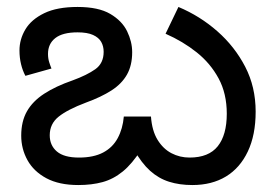

<svg xmlns="http://www.w3.org/2000/svg" viewBox="-20 -520 790 552"><path d="M533 12Q496 12 466 2.5Q436 -7 411.5 -29Q387 -51 365 -90H386Q360 -49 333 -27Q306 -5 275 3.5Q244 12 205 12Q150 12 113.5 -7.5Q77 -27 59 -59.5Q41 -92 41 -130Q41 -171 57.5 -200Q74 -229 107 -250.5Q140 -272 189 -289Q230 -304 254 -321Q278 -338 278 -371Q278 -387 271 -399.5Q264 -412 247.5 -419.5Q231 -427 203 -427Q160 -427 139 -410.5Q118 -394 118 -365Q118 -352 121.5 -341Q125 -330 128 -323L53 -302Q45 -317 40.5 -335.5Q36 -354 36 -375Q36 -407 53 -435.5Q70 -464 107 -482Q144 -500 203 -500Q263 -500 297 -480Q331 -460 345.5 -430Q360 -400 360 -370Q360 -332 345 -305.5Q330 -279 300.5 -260Q271 -241 227 -225Q174 -205 148.5 -184.5Q123 -164 123 -131Q123 -102 143.5 -84.5Q164 -67 207 -67Q249 -67 276.5 -81.5Q304 -96 318.5 -123Q333 -150 336 -185H414Q417 -144 433 -118Q449 -92 473 -79.5Q497 -67 525 -67Q580 -67 606 -99.5Q632 -132 632 -193Q632 -251 608.5 -294.5Q585 -338 545.5 -369.5Q506 -401 456 -423L493 -500Q555 -474 605 -430Q655 -386 685 -328Q715 -270 715 -199Q715 -132 692.5 -84.5Q670 -37 629.5 -12.5Q589 12 533 12Z"/></svg>

Font: ltelugu05
Style: Book
Weight: 400
Designer: Jelle Bosma - Monotype Design Team
Foundry: Monotype Imaging Inc.
Version: Version 2.003